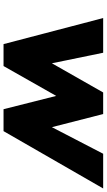

<svg xmlns="http://www.w3.org/2000/svg" viewBox="227 -844 617 1112"><g transform="rotate(90 536.0 -288.5)"><path d="M85 -577 236 0H363L536 -305L613 0H740L1072 -577H871L717 -280L641 -577H516L347 -280L286 -577Z"/></g></svg>

Font: Rabbid Highway Sign IV
Style: BlkObl
Weight: 400
Foundry: Cannot Into Space Fonts
Version: Version 0.277